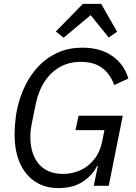

<svg xmlns="http://www.w3.org/2000/svg" viewBox="-20 -955 701 987"><path d="M462 0 483 -102H479Q457 -56 407 -22Q357 12 280 12Q214 12 163.5 -19.5Q113 -51 84 -113Q55 -175 55 -266Q55 -287 56.5 -307.5Q58 -328 60.5 -348.5Q63 -369 67 -389Q81 -457 109.5 -515Q138 -573 180.5 -617Q223 -661 279 -685.5Q335 -710 404 -710Q495 -710 556.5 -667.5Q618 -625 640 -551L567 -518Q547 -574 505.5 -605.5Q464 -637 394 -637Q335 -637 288 -610.5Q241 -584 209 -535Q177 -486 163 -417L142 -313Q139 -298 137.5 -283Q136 -268 136 -253Q136 -163 179.5 -112Q223 -61 304 -61Q352 -61 393.5 -80Q435 -99 465 -137Q495 -175 506 -231L517 -286H368L384 -360H611L539 0ZM406 -935H500L582 -792L539 -762L446 -877L307 -761L267 -793Z"/></svg>

Font: IBM Plex Sans
Style: Italic
Weight: 400
Italic angle: -11.31°
Designer: Mike Abbink, Paul van der Laan, Pieter van Rosmalen
Foundry: Bold Monday
Version: Version 3.201